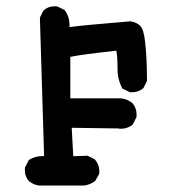

<svg xmlns="http://www.w3.org/2000/svg" viewBox="-20 -445 540 604"><path d="M349.6 -228V-241.7Q349.6 -264.2 346.2 -285.6Q234.9 -273.4 201.2 -266.1V-135.7H354.5Q378.9 -135.7 397.5 -119.6Q409.7 -104.5 409.7 -84Q409.7 -81.1 409.2 -76.2L397.9 -53.7L396.5 -52.2Q380.4 -40 360.8 -40Q355.5 -40 350.1 -41L205.6 -43L210.4 46.4L255.4 44.9L278.3 56.2L279.3 57.6Q292.5 73.2 292.5 93.8Q292.5 97.2 292 102.1L279.3 124.5L277.8 125.5Q262.7 136.2 244.6 138.7H103Q84.5 136.2 70.8 124.5Q58.1 110.4 58.1 89.8Q58.1 86.9 58.6 82L70.3 59.1L71.8 57.6Q90.8 45.9 114.3 45.9Q116.7 45.9 118.7 45.9L105.5 -389.6L116.7 -412.1L118.2 -413.1Q131.8 -425.3 152.3 -425.3Q155.3 -425.3 160.2 -424.8L183.1 -413.6L184.1 -412.1Q198.7 -392.1 198.7 -366.7Q198.7 -363.3 198.2 -359.9Q242.7 -365.7 389.6 -377.9Q423.3 -373 430.2 -346.7Q434.6 -331.5 436.5 -313.5Q442.4 -259.3 442.4 -192.4V-190.4L431.2 -168Q421.9 -160.2 412.8 -157.5Q403.8 -154.8 395.5 -154.8Q392.1 -154.8 387.7 -155.3L364.3 -167L363.3 -169.4Q349.6 -196.3 349.6 -228Z"/></svg>

Font: Bakudai
Style: Bold
Weight: 700
Version: Version 1.48